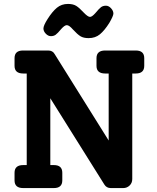

<svg xmlns="http://www.w3.org/2000/svg" viewBox="-20 -957 797 977"><path d="M201 -812Q201 -827 222 -860Q246 -898 269.5 -917.5Q293 -937 326 -937Q352 -937 368 -927Q384 -917 406 -893Q427 -871 438 -871Q448 -871 465 -890Q484 -913 494 -920.5Q504 -928 519 -928Q533 -928 545 -915Q557 -902 557 -888Q557 -876 536 -840Q512 -802 488.5 -782.5Q465 -763 431 -763Q405 -763 389.5 -772.5Q374 -782 351 -807Q332 -829 320 -829Q309 -829 292 -810Q273 -787 263 -780Q253 -773 239 -773Q225 -773 213 -785.5Q201 -798 201 -812ZM671 -700Q714 -700 714 -661V-622Q714 -583 671 -583H653V-46Q653 -26 639.5 -13Q626 0 607 0H544Q522 0 511 -18L236 -457V-117H254Q297 -117 297 -78V-39Q297 0 254 0H98Q54 0 54 -39V-78Q54 -117 98 -117H116V-583H98Q54 -583 54 -622V-661Q54 -700 97 -700H225Q248 -700 258 -682L533 -242V-583H515Q471 -583 471 -622V-661Q471 -700 515 -700Z"/></svg>

Font: Solway
Style: Bold
Weight: 700
Designer: Mariya V. Pigoulevskaya
Foundry: The Northern Block Ltd.
Version: Version 1.000;hotconv 1.0.109;makeotfexe 2.5.65596